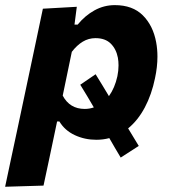

<svg xmlns="http://www.w3.org/2000/svg" viewBox="-57 -533 666 750"><path d="M-37 196.5Q-25.5 143 -14.5 90.5Q-3.5 38 10 -24L61.5 -267Q72.5 -319.5 85 -378Q97 -436.5 110.5 -499L243 -506.5L234 -437H246.5Q275 -472 312 -492.5Q349 -513 391.5 -513Q461 -513 501 -473Q541 -433 553 -368Q558 -341 558 -312Q558 -271.5 548.5 -227.5Q535.5 -164 508.8 -113.5Q482 -63 443.5 -31.5Q453 -15.5 463.5 1.5Q474 18.5 485 37L414.5 82.5Q402.5 62.5 391.2 43.2Q380 24 370 6.5Q345.5 13 319 13Q274 13 235 -5.2Q196 -23.5 175 -58.5H166L157 -15.5Q145.5 39.5 135 89Q124.5 138.5 113 192ZM274 -107.5Q292.5 -107.5 309.5 -113.5Q297.5 -133.5 284.5 -156Q271 -178 256.5 -202L316.5 -243Q330.5 -220 343.5 -199Q356.5 -177.5 368.5 -157.5Q391.5 -189.5 401.5 -235Q406 -257 406 -277.5Q406 -293 403.5 -307.5Q397 -341.5 375.5 -362.8Q354 -384 316 -384Q289 -384 266.2 -370.2Q243.5 -356.5 223.5 -330.5L188 -159.5Q215.5 -107.5 274 -107.5Z"/></svg>

Font: Heraclito
Style: Bold Italic
Weight: 700
Italic angle: -12°
Designer: Kostas Bartsokas (font) & Cristiano Sobral (main changes)
Foundry: Kostas Bartsokas (font) & Cristiano Sobral (main changes)
Version: Version 1.00;July 8, 2020;FontCreator 13.0.0.2655 64-bit